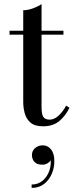

<svg xmlns="http://www.w3.org/2000/svg" viewBox="-20 -610 376 938"><path d="M190.5 7Q149.5 7 128.8 -11.2Q108 -29.5 100.8 -56.8Q93.5 -84 93.5 -111.5V-560Q116 -560 142 -569.5Q168 -579 183 -590V-88Q183 -50.5 192.2 -38Q201.5 -25.5 222.5 -25.5Q246 -25.5 267.8 -46.5Q289.5 -67.5 303 -94L319.5 -83.5Q299.5 -43 269 -18Q238.5 7 190.5 7ZM26.5 -440.5V-460H290V-440.5ZM134.5 308V291.5Q165.5 291.5 188 273Q210.5 254.5 221 224.2Q231.5 194 226.5 158.5H232Q233 165.5 227.2 174Q221.5 182.5 211 188.5Q200.5 194.5 186.5 194.5Q160.5 194.5 148.2 180.8Q136 167 136 147.5Q136 134 143 123.2Q150 112.5 162.2 106.2Q174.5 100 189.5 100Q213 100 229.2 119.8Q245.5 139.5 245.5 177.5Q245.5 209.5 232.8 239.5Q220 269.5 195.2 288.8Q170.5 308 134.5 308Z"/></svg>

Font: Bodoni Moda 11pt
Style: Regular
Weight: 400
Version: Version 2.004